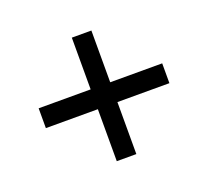

<svg xmlns="http://www.w3.org/2000/svg" viewBox="-90 -626 760 701"><g transform="rotate(-20 290.0 -276.0)"><path d="M252 -36V-238H50V-315H252V-516H328V-315H530V-238H328V-36Z"/></g></svg>

Font: Sometype Mono Medium
Style: Regular
Weight: 500
Monospace: yes
Designer: Ryoichi Tsunekawa
Foundry: Dharma Type
Version: Version 1.000; ttfautohint (v1.8.3)